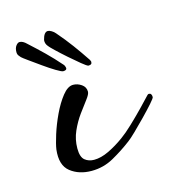

<svg xmlns="http://www.w3.org/2000/svg" viewBox="-70 -427 472 515"><g transform="rotate(-15 166.5 -169.5)"><path d="M124 27Q89 27 65.5 8.5Q42 -10 47 -53Q49 -67 57 -92.5Q65 -118 77.5 -144.5Q90 -171 105 -190Q120 -209 135 -209Q147 -209 158 -201.5Q169 -194 169 -181Q169 -174 159 -161Q149 -148 135.5 -129.5Q122 -111 112 -88.5Q102 -66 102 -41Q102 -17 112.5 -8.5Q123 0 138 0Q157 0 179 -10.5Q201 -21 223 -37Q237 -47 255.5 -64.5Q274 -82 292 -100.5Q310 -119 321 -131Q323 -133 325 -133Q333 -133 333 -122Q333 -119 321 -105.5Q309 -92 292.5 -75Q276 -58 261 -43.5Q246 -29 239 -24Q214 -5 185.5 11Q157 27 124 27ZM188 -248Q184 -249 170.5 -260Q157 -271 140.5 -285.5Q124 -300 111.5 -312Q99 -324 97 -327Q90 -335 91 -345Q96 -366 107 -366Q111 -366 117 -362.5Q123 -359 127 -354Q147 -331 163.5 -308.5Q180 -286 196 -262Q199 -257 198 -254Q198 -248 188 -248ZM119 -251Q115 -251 100 -260Q85 -269 67.5 -281.5Q50 -294 36 -304Q22 -314 19 -317Q17 -319 14 -323Q11 -327 11 -333Q11 -344 16 -350.5Q21 -357 26 -357Q35 -357 45 -347Q66 -328 85.5 -309Q105 -290 126 -266Q129 -260 129 -257Q129 -251 119 -251Z"/></g></svg>

Font: Corinthia
Style: Bold
Weight: 700
Designer: Robert E. Leuschke
Foundry: Robert E. Leuschke
Version: Version 1.013; ttfautohint (v1.8.3)